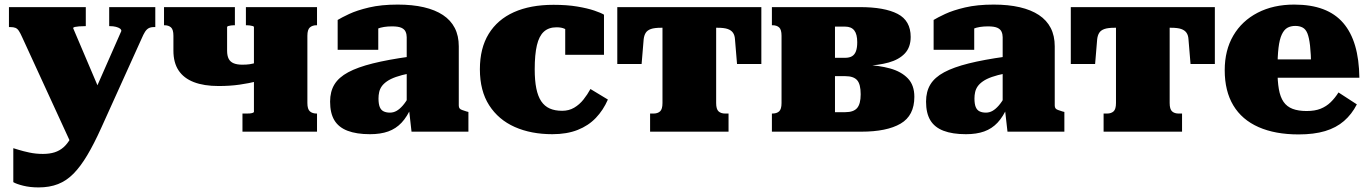

<svg xmlns="http://www.w3.org/2000/svg" viewBox="-20 -574 5973 837"><path d="M430 -143 361 -33 298 70 77 -411Q69 -429 62.5 -439Q56 -449 47.5 -452.5Q39 -456 24 -456H19V-543H354V-460H350Q336 -460 324.5 -459Q313 -458 306 -456.5Q299 -455 299 -451ZM422 -18Q390 53 360.5 102.5Q331 152 300.5 183Q270 214 233 228.5Q196 243 148 243Q111 243 81 235.5Q51 228 38 220V72Q42 73 61 79Q80 85 108 91Q136 97 167 97Q196 97 218 90Q240 83 257 68Q274 53 287.5 29Q301 5 312 -29L354 -87L509 -439Q509 -445 503 -449.5Q497 -454 485.5 -457Q474 -460 460 -460H456V-543H657V-456H652Q637 -456 628 -451Q619 -446 612 -435Q605 -424 597 -405Z M1087 -86V-456Q1087 -459 1081.5 -460.5Q1076 -462 1069 -463Q1062 -464 1056 -464H1052V-543H1362V-464H1360Q1342 -464 1331 -454.5Q1320 -445 1320 -418V-125Q1320 -98 1331 -88.5Q1342 -79 1360 -79H1362V0H1037V-79H1056Q1062 -79 1069 -79.5Q1076 -80 1081.5 -82Q1087 -84 1087 -86ZM736 -353V-418Q736 -445 725.5 -454.5Q715 -464 696 -464H695V-543H1004V-464H1000Q994 -464 987 -463Q980 -462 975 -460.5Q970 -459 970 -456V-353Q970 -331 977 -317.5Q984 -304 999 -298Q1014 -292 1036 -292Q1055 -292 1068.5 -294Q1082 -296 1102 -302V-220Q1066 -211 1024.5 -205Q983 -199 933 -199Q869 -199 825 -216Q781 -233 758.5 -267Q736 -301 736 -353Z M1765 -327V-254Q1730 -247 1706 -238.5Q1682 -230 1667 -219.5Q1652 -209 1644 -197.5Q1636 -186 1633 -172.5Q1630 -159 1630 -145Q1630 -121 1635.5 -107.5Q1641 -94 1652.5 -88.5Q1664 -83 1680 -83Q1695 -83 1708.5 -90.5Q1722 -98 1736 -114Q1750 -130 1765 -157L1775 -110Q1755 -65 1730.5 -39Q1706 -13 1672.5 -1Q1639 11 1593 11Q1534 11 1495 -4Q1456 -19 1437.5 -50Q1419 -81 1419 -131Q1419 -175 1438 -206Q1457 -237 1498 -259Q1539 -281 1605 -297.5Q1671 -314 1765 -327ZM1774 0 1762 -106 1753 -101V-412Q1753 -425 1748 -436Q1743 -447 1729.5 -453Q1716 -459 1689 -459Q1651 -459 1626 -449Q1601 -439 1593 -427Q1582 -431 1578.5 -438.5Q1575 -446 1580 -454.5Q1585 -463 1597 -468.5Q1609 -474 1629 -473V-357H1452V-487Q1468 -497 1502 -513Q1536 -529 1589 -541.5Q1642 -554 1714 -554Q1778 -554 1827.5 -542.5Q1877 -531 1911 -508.5Q1945 -486 1962.5 -452Q1980 -418 1980 -372V-114Q1980 -106 1983.5 -101.5Q1987 -97 1994.5 -94.5Q2002 -92 2014 -88L2022 -86V0Z M2431 -91Q2460 -91 2483 -104.5Q2506 -118 2523.5 -140Q2541 -162 2554 -186L2630 -140Q2610 -94 2577.5 -60Q2545 -26 2498 -7.5Q2451 11 2388 11Q2295 11 2224 -20.5Q2153 -52 2112.5 -115Q2072 -178 2072 -272Q2072 -364 2110.5 -426.5Q2149 -489 2220.5 -521Q2292 -553 2393 -553Q2452 -553 2496.5 -545.5Q2541 -538 2570.5 -528Q2600 -518 2613 -510V-335H2444V-495Q2459 -496 2466 -487Q2473 -478 2475 -466Q2477 -454 2474.5 -443.5Q2472 -433 2468 -431Q2455 -442 2441.5 -448.5Q2428 -455 2406 -455Q2372 -455 2351 -436Q2330 -417 2320.5 -376.5Q2311 -336 2311 -272Q2311 -223 2318 -188.5Q2325 -154 2339.5 -132.5Q2354 -111 2376.5 -101Q2399 -91 2431 -91Z M2995 -453V-543H3299V-295H3193L3184 -403Q3183 -420 3175.5 -431Q3168 -442 3152.5 -447.5Q3137 -453 3108 -453ZM2976 -453H2862Q2833 -453 2817.5 -447.5Q2802 -442 2795 -431Q2788 -420 2786 -403L2777 -295H2671V-543H2976ZM3102 -125Q3102 -98 3112.5 -88.5Q3123 -79 3141 -79H3156V0H2814V-79H2829Q2847 -79 2857.5 -88.5Q2868 -98 2868 -125V-543H3102Z M3345 -543H3729Q3836 -543 3893 -513.5Q3950 -484 3950 -413Q3950 -368 3924.5 -341Q3899 -314 3854 -301.5Q3809 -289 3751 -287L3771 -317V-261L3752 -291Q3812 -289 3860.5 -275.5Q3909 -262 3937.5 -232.5Q3966 -203 3966 -152Q3966 -70 3906 -35Q3846 0 3735 0H3345V-79H3347Q3366 -79 3376.5 -88.5Q3387 -98 3387 -125V-418Q3387 -445 3376.5 -454.5Q3366 -464 3347 -464H3345ZM3620 -85H3665Q3701 -85 3716.5 -103Q3732 -121 3732 -163Q3732 -207 3716.5 -224.5Q3701 -242 3665 -242H3573V-322H3664Q3683 -322 3694.5 -329Q3706 -336 3711.5 -351Q3717 -366 3717 -390Q3717 -425 3704 -441.5Q3691 -458 3664 -458H3620Z M4363 -327V-254Q4328 -247 4304 -238.5Q4280 -230 4265 -219.5Q4250 -209 4242 -197.5Q4234 -186 4231 -172.5Q4228 -159 4228 -145Q4228 -121 4233.5 -107.5Q4239 -94 4250.5 -88.5Q4262 -83 4278 -83Q4293 -83 4306.5 -90.5Q4320 -98 4334 -114Q4348 -130 4363 -157L4373 -110Q4353 -65 4328.5 -39Q4304 -13 4270.5 -1Q4237 11 4191 11Q4132 11 4093 -4Q4054 -19 4035.5 -50Q4017 -81 4017 -131Q4017 -175 4036 -206Q4055 -237 4096 -259Q4137 -281 4203 -297.5Q4269 -314 4363 -327ZM4372 0 4360 -106 4351 -101V-412Q4351 -425 4346 -436Q4341 -447 4327.5 -453Q4314 -459 4287 -459Q4249 -459 4224 -449Q4199 -439 4191 -427Q4180 -431 4176.5 -438.5Q4173 -446 4178 -454.5Q4183 -463 4195 -468.5Q4207 -474 4227 -473V-357H4050V-487Q4066 -497 4100 -513Q4134 -529 4187 -541.5Q4240 -554 4312 -554Q4376 -554 4425.5 -542.5Q4475 -531 4509 -508.5Q4543 -486 4560.5 -452Q4578 -418 4578 -372V-114Q4578 -106 4581.5 -101.5Q4585 -97 4592.5 -94.5Q4600 -92 4612 -88L4620 -86V0Z M4972 -453V-543H5276V-295H5170L5161 -403Q5160 -420 5152.5 -431Q5145 -442 5129.5 -447.5Q5114 -453 5085 -453ZM4953 -453H4839Q4810 -453 4794.5 -447.5Q4779 -442 4772 -431Q4765 -420 4763 -403L4754 -295H4648V-543H4953ZM5079 -125Q5079 -98 5089.5 -88.5Q5100 -79 5118 -79H5133V0H4791V-79H4806Q4824 -79 4834.5 -88.5Q4845 -98 4845 -125V-543H5079Z M5549 -269Q5549 -220 5555 -185.5Q5561 -151 5575.5 -130Q5590 -109 5615 -99.5Q5640 -90 5676 -90Q5712 -90 5737 -100Q5762 -110 5781 -128.5Q5800 -147 5815 -171L5895 -119Q5873 -76 5839 -46.5Q5805 -17 5756.5 -2.5Q5708 12 5641 12Q5539 12 5466.5 -20Q5394 -52 5356.5 -114.5Q5319 -177 5319 -268Q5319 -355 5356.5 -419Q5394 -483 5462.5 -518.5Q5531 -554 5622 -554Q5695 -554 5748 -534Q5801 -514 5835.5 -474Q5870 -434 5887.5 -374.5Q5905 -315 5906 -235H5493V-315H5714L5696 -283Q5695 -340 5691 -375Q5687 -410 5679.5 -428.5Q5672 -447 5658.5 -454Q5645 -461 5627 -461Q5607 -461 5592.5 -453Q5578 -445 5568 -424Q5558 -403 5553.5 -365.5Q5549 -328 5549 -269Z"/></svg>

Font: Roboto Serif Black
Style: Regular
Weight: 900
Designer: Greg Gazdowicz
Foundry: Commercial Type
Version: Version 1.008